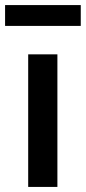

<svg xmlns="http://www.w3.org/2000/svg" viewBox="-35 -736 338 756"><path d="M76 0V-522H191V0ZM-15 -634V-716H283V-634Z"/></svg>

Font: Ubuntu Sans SemiBold
Style: Regular
Weight: 600
Designer: Dalton Maag Ltd
Foundry: Dalton Maag Ltd
Version: Version 1.006; ttfautohint (v1.8.4.7-5d5b)